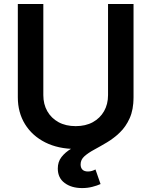

<svg xmlns="http://www.w3.org/2000/svg" viewBox="-20 -748 770 978"><path d="M365.2 10.7Q276.9 10.7 210.4 -22.7Q144 -56.2 107.4 -115.5Q70.8 -174.8 70.8 -252.4V-727.5H200.7V-263.2Q200.7 -217.3 220.9 -181.6Q241.2 -146 278.1 -125.7Q314.9 -105.5 365.7 -105.5Q416 -105.5 452.9 -125.7Q489.7 -146 510 -181.6Q530.3 -217.3 530.3 -263.2V-727.5H660.2V-252.4Q660.2 -174.8 623.5 -115.5Q586.9 -56.2 520.5 -22.7Q454.1 10.7 365.2 10.7ZM398.4 210Q344.2 210 309.3 184.1Q274.4 158.2 274.4 110.4Q274.4 76.2 293.2 52Q312 27.8 342.8 9.3Q373.5 -9.3 410.4 -26.1Q447.3 -43 484.1 -62Q521 -81.1 551.8 -106.4Q582.5 -131.8 601.3 -167.2Q620.1 -202.6 620.1 -252.4H660.2Q660.2 -189.5 640.6 -146Q621.1 -102.5 590.3 -73Q559.6 -43.5 525.1 -22.9Q490.7 -2.4 460 14.2Q429.2 30.8 409.9 48.1Q390.6 65.4 390.6 89.4Q390.6 106.4 399.9 116Q409.2 125.5 428.2 125.5Q439 125.5 448.5 122.6Q458 119.6 466.3 115.2L492.2 189.5Q475.1 197.3 450.7 203.6Q426.3 210 398.4 210Z"/></svg>

Font: Inter 17pt SemiBold
Style: Regular
Weight: 600
Version: Version 4.001;git-66647c0bb